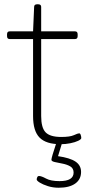

<svg xmlns="http://www.w3.org/2000/svg" viewBox="-20 -670 430 900"><path d="M264 6Q196 6 165.5 -25Q135 -56 135 -126V-487H25Q13 -487 13 -501V-509Q13 -523 25 -523H135L140 -638Q140 -650 155 -650H158Q173 -650 173 -638V-523H332Q344 -523 344 -509V-501Q344 -487 332 -487H173V-126Q173 -71 194 -49.5Q215 -28 267 -28Q308 -28 326.5 -36.5Q345 -45 351 -45Q356 -45 358.5 -37Q361 -29 361 -23Q361 -17 346.5 -10Q332 -3 309.5 1.5Q287 6 264 6ZM255 210Q228 210 204.5 202.5Q181 195 166.5 186Q152 177 152 171Q152 167 154.5 161Q157 155 163 155Q174 155 196 167Q218 179 259 179Q325 179 325 139Q325 119 309.5 110Q294 101 273 97Q252 93 236.5 89.5Q221 86 221 79Q221 69 244 0H271L252 62Q308 70 334 87.5Q360 105 360 136Q360 171 332.5 190.5Q305 210 255 210Z"/></svg>

Font: Asap Expanded Thin
Style: Regular
Weight: 100
Width: 7
Designer: Pablo Cosgaya
Foundry: Omnibus-Type
Version: Version 3.001; ttfautohint (v1.8.4.7-5d5b)